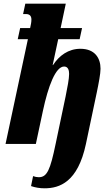

<svg xmlns="http://www.w3.org/2000/svg" viewBox="-20 -779 595 1039"><path d="M221 240C302 240 401 207 445 0L504 -280C514 -328 524 -380 524 -407C524 -464 494 -515 415 -515C350 -515 300 -478 267 -427H265L295 -567H411L424 -627H308L336 -759H117L105 -703H120C143 -703 150 -690 150 -673C150 -659 147 -645 143 -627H89L76 -567H131L10 0H174L212 -178C241 -314 281 -419 327 -419C349 -419 354 -398 354 -379C354 -353 345 -306 335 -257L281 0C252 140 235 180 190 180C180 180 169 178 159 174L148 228C171 236 196 240 221 240Z"/></svg>

Font: Noto Serif ExtraCondensed Black
Style: Italic
Weight: 900
Width: 2
Italic angle: -12°
Designer: Monotype Design Team
Foundry: Monotype Imaging Inc.
Version: Version 2.014